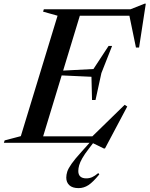

<svg xmlns="http://www.w3.org/2000/svg" viewBox="-58 -754 790 1014"><path d="M246 -671 169.5 -692.5 173.5 -705H374L159.5 0H-37.5L-33.5 -12.5L52 -35ZM428 -226 425 -348.5 207 -358.5 214 -378 435.5 -389.5 515.5 -511.5H534L477.5 -368L446.5 -226ZM676.5 -503H660L623 -682.5L676.5 -671H289.5L301 -705H631L705.5 -734.5H712ZM490 30 428.5 0H85.5L97.5 -34H473L419.5 -24L600.5 -200.5L614 -191.5L496.5 30ZM355.5 149Q355.5 168.5 366.2 178.2Q377 188 397.5 188Q414 188 428.2 181.8Q442.5 175.5 461 160L466.5 167Q433 208 408.8 223.8Q384.5 239.5 357 239.5Q324.5 239.5 308.2 224.2Q292 209 292 184Q292 169 297.2 152.5Q302.5 136 319.8 111.2Q337 86.5 372 48L446 -34.5H461.5L411 31.5Q388.5 60.5 376.5 81.8Q364.5 103 360 119.2Q355.5 135.5 355.5 149Z"/></svg>

Font: Newsreader 60pt Medium
Style: Italic
Weight: 500
Italic angle: -17°
Designer: Hugues Gentile
Foundry: Production Type
Version: Version 1.003